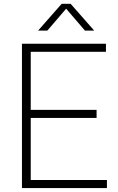

<svg xmlns="http://www.w3.org/2000/svg" viewBox="-20 -964 604 984"><path d="M92.5 0V-740H523V-698.5H137.5V-401H475V-359.5H137.5V-41.5H528V0ZM175 -807 296 -944.5H342L463 -807H415.5L319 -919.5L222.5 -807Z"/></svg>

Font: Encode Sans XLt
Style: Regular
Weight: 200
Designer: Multiple Designers
Foundry: Impallari Type
Version: Version 3.002; ttfautohint (v1.8.3) -l 8 -r 50 -G 200 -x 14 